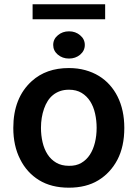

<svg xmlns="http://www.w3.org/2000/svg" viewBox="-20 -873 648 904"><path d="M304 10.7Q221.6 10.7 163.7 -24.9Q106.2 -60.4 74.9 -123.2Q42.6 -186.4 42.6 -270.6Q42.6 -412.3 129.6 -491.1Q197.4 -552.6 304 -552.6Q345.9 -552.6 381.4 -542.8Q416.9 -533 445.7 -515.4Q474.4 -497.9 496.4 -473.2Q518.5 -448.5 533.4 -418.7Q565.3 -355.1 565.3 -270.6Q565.3 -182.9 532.7 -120.7Q500 -58.9 443 -24.1Q386 10.7 304 10.7ZM304.7 -92.3Q338.1 -91.6 362.6 -105.8Q387.1 -120 403.1 -144.5Q419 -169 427 -201.7Q435 -234.4 435 -271Q435 -305.8 427.7 -338.2Q420.5 -370.7 404.7 -395.8Q388.8 -420.8 364.2 -435.7Q339.5 -450.6 304.7 -450.6Q281.6 -450.6 263 -444.1Q244.3 -437.5 229.8 -425.8Q215.2 -414.1 204.7 -397.5Q194.2 -381 187.5 -361.5Q172.9 -320 172.9 -271Q172.9 -235.8 180.4 -203.5Q187.9 -171.2 203.7 -146.5Q219.5 -121.8 244.5 -107.1Q269.5 -92.3 304.7 -92.3ZM475.1 -782.3H133.5V-853H475.1ZM305 -597.3Q273.8 -597.3 251.8 -616.1Q230.5 -634.6 230.5 -661.2Q230.5 -688.9 252.5 -707Q274.1 -725.5 305 -725.5Q335.6 -725.5 357.2 -707Q379.3 -688.9 379.3 -661.2Q379.3 -634.2 357.2 -615.4Q335.2 -597.3 305 -597.3Z"/></svg>

Font: Linik Sans SemiBold
Style: Regular
Weight: 600
Designer: Fonts by Rasmus Andersson / Changes by Cristiano Sobral with parts from Marc Monis
Foundry: rsms
Version: Version 3.020; ttfautohint (v1.6)